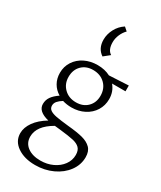

<svg xmlns="http://www.w3.org/2000/svg" viewBox="-242 -781 965 1151"><g transform="rotate(30 240.0 -205.5)"><path d="M191 -568Q191 -606 210 -642Q229 -678 263 -700L287 -679Q268 -660 257 -634Q246 -608 246 -582Q246 -529 277 -510L236 -477Q191 -507 191 -568ZM460 -365H367Q399 -327 399 -275Q399 -231 377 -195.5Q355 -160 315.5 -139.5Q276 -119 227 -119Q194 -119 165 -128Q144 -115 132.5 -101.5Q121 -88 121 -71Q121 -52 136 -41.5Q151 -31 179.5 -25.5Q208 -20 265 -14Q331 -8 369 2Q407 12 429 34Q451 56 451 97Q451 150 418.5 194Q386 238 331 263.5Q276 289 211 289Q136 289 87.5 255.5Q39 222 39 167Q39 128 66.5 89Q94 50 147 18Q69 -1 69 -52Q69 -80 84.5 -102Q100 -124 131 -145Q99 -164 81.5 -195Q64 -226 64 -265Q64 -309 87 -344Q110 -379 149.5 -398.5Q189 -418 238 -418Q288 -418 326 -398L460 -405ZM344 -266Q344 -316 312 -347.5Q280 -379 229 -379Q181 -379 151 -349Q121 -319 121 -270Q121 -222 153 -190.5Q185 -159 235 -159Q284 -159 314 -189Q344 -219 344 -266ZM235 30Q209 28 197 26Q101 81 101 155Q101 199 135 224.5Q169 250 225 250Q271 250 309.5 232Q348 214 370.5 183Q393 152 393 115Q393 83 377 67Q361 51 330 44Q299 37 235 30Z"/></g></svg>

Font: Ysabeau Semilight
Style: Regular
Weight: 300
Designer: Christian Thalmann (Catharsis Fonts)
Version: Version 0.003